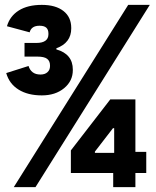

<svg xmlns="http://www.w3.org/2000/svg" viewBox="-20 -750 640 787"><path d="M444 17V-86L448 -96V-241.5L462 -224.5H443L369 -128.5V-123.5H479L491 -127.5H579.5V-41H270.5V-133.5L432 -342.5H535V17ZM151.5 -359Q94 -359 56 -382.8Q18 -406.5 5.5 -450.5L97 -479.5Q102 -463 114 -453.8Q126 -444.5 146 -444.5Q164 -444.5 174.5 -454Q185 -463.5 185 -479V-482Q185 -500 173 -509Q161 -518 133 -518H80.5V-574H130Q153.5 -574 166 -583Q178.5 -592 178.5 -609.5V-612.5Q178.5 -628.5 169.8 -636.5Q161 -644.5 142 -644.5Q108.5 -644.5 101.5 -617.5L8.5 -642.5Q20.5 -684 57 -707Q93.5 -730 151.5 -730Q208 -730 240 -705Q272 -680 272 -635.5V-633.5Q272 -574.5 211 -552V-547.5Q278.5 -528.5 278.5 -464.5V-462.5Q278.5 -418 242.8 -388.5Q207 -359 151.5 -359ZM36.5 17 505.5 -730H594L125.5 17Z"/></svg>

Font: Google Sans Code
Style: Regular
Weight: 400
Monospace: yes
Designer: Google Sans Code Authors
Foundry: Google LLC
Version: Version 6.000